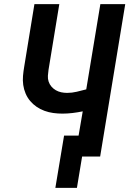

<svg xmlns="http://www.w3.org/2000/svg" viewBox="-20 -755 640 926"><path d="M247 151 289 -101H359L379 -218Q355 -213 330 -210Q305 -207 281 -207Q259 -207 237 -210Q215 -213 194.5 -220.5Q174 -228 156.5 -240Q139 -252 125.5 -268Q112 -284 103.5 -304Q95 -324 92 -345.5Q89 -367 91 -389.5Q93 -412 97 -435L146 -735H266L214 -418Q212 -404 211 -389.5Q210 -375 214.5 -361.5Q219 -348 228 -337.5Q237 -327 249 -320Q261 -313 275 -310Q289 -307 304 -307Q327 -307 350 -312.5Q373 -318 396 -324L464 -735H584L463 0H376L351 151Z"/></svg>

Font: Iosevka Curly Extended Oblique
Style: Bold
Weight: 700
Width: 7
Italic angle: -9°
Monospace: yes
Designer: Belleve Invis
Foundry: Belleve Invis
Version: Version 11.1.0; ttfautohint (v1.8.3)